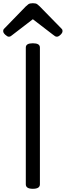

<svg xmlns="http://www.w3.org/2000/svg" viewBox="-35 -1164 410 1198"><path d="M170 14Q148 14 137 7Q126 0 126 -14V-867Q126 -881 137 -887.5Q148 -894 170 -894Q192 -894 203 -887.5Q214 -881 214 -867V-14Q214 0 203 7Q192 14 170 14ZM20 -935Q11 -935 -2 -947Q-15 -959 -15 -969Q-15 -972 -14.5 -976Q-14 -980 -9 -985L126 -1124Q133 -1131 142 -1137.5Q151 -1144 170 -1144Q189 -1144 197.5 -1137.5Q206 -1131 213 -1124L349 -985Q354 -980 354.5 -976Q355 -972 355 -969Q355 -959 342.5 -947Q330 -935 320 -935Q313 -935 308 -938.5Q303 -942 295 -948L170 -1044L45 -948Q38 -942 32.5 -938.5Q27 -935 20 -935Z"/></svg>

Font: Playwrite HR Lijeva
Style: Regular
Weight: 400
Designer: Veronika Burian, José Scaglione
Foundry: TypeTogether
Version: Version 1.002